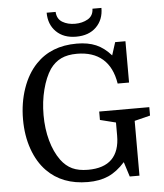

<svg xmlns="http://www.w3.org/2000/svg" viewBox="-60 -961 873 1023"><g transform="rotate(-5 376.5 -449.0)"><path d="M375 -55Q460 -55 502.5 -97.5Q545 -140 545 -223V-293L461 -314V-359H729V-314L645 -293V0H593L568 -79Q525 -31 478.5 -10.5Q432 10 369 10Q232 10 150 -74Q104 -121 78.5 -193Q53 -265 53 -352Q53 -441 79.5 -517.5Q106 -594 154 -644Q195 -687 249.5 -708.5Q304 -730 373 -730Q433 -730 476 -711.5Q519 -693 556 -651L578 -720H633V-499H572Q558 -587 506.5 -631.5Q455 -676 369 -676Q319 -676 284.5 -659.5Q250 -643 225 -608Q197 -566 180.5 -502Q164 -438 164 -366Q164 -292 181.5 -229Q199 -166 231 -122Q257 -87 291 -71Q325 -55 375 -55ZM521 -908H473Q472 -870 442.5 -853Q413 -836 374 -836Q335 -836 306.5 -853Q278 -870 276 -908H228Q228 -845 267.5 -806Q307 -767 374 -767Q442 -767 481.5 -806Q521 -845 521 -908Z"/></g></svg>

Font: Domine
Style: Regular
Weight: 400
Designer: Pablo Impallari, Rodrigo Fuenzalida, Brenda Gallo
Foundry: Pablo Impallari, Rodrigo Fuenzalida, Brenda Gallo
Version: Version 2.000